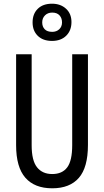

<svg xmlns="http://www.w3.org/2000/svg" viewBox="-20 -1007 562 1037"><path d="M455 -224Q455 -103 406 -46.5Q357 10 262 10Q167 10 117 -47Q67 -104 67 -223V-714H151V-222Q151 -140 180 -103.5Q209 -67 262 -67Q316 -67 343 -103Q370 -139 370 -223V-714H455ZM261 -786Q212 -786 184 -813.5Q156 -841 156 -886Q156 -932 184 -959.5Q212 -987 261 -987Q307 -987 336.5 -960Q366 -933 366 -888Q366 -842 337.5 -814Q309 -786 261 -786ZM262 -835Q285 -835 300 -849Q315 -863 315 -886Q315 -909 301.5 -924Q288 -939 262 -939Q238 -939 223 -924Q208 -909 208 -886Q208 -863 221.5 -849Q235 -835 262 -835Z"/></svg>

Font: Noto Sans Sinhala ExtraCondensed
Style: Regular
Weight: 400
Width: 2
Designer: Jelle Bosma - Monotype Design Team
Foundry: Monotype Imaging Inc.
Version: Version 2.006; ttfautohint (v1.8.4.7-5d5b)